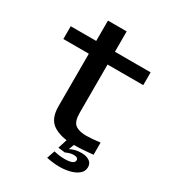

<svg xmlns="http://www.w3.org/2000/svg" viewBox="-209 -849 1031 1132"><g transform="rotate(30 306.5 -283.0)"><path d="M377 7Q292.5 7 240.8 -25.8Q189 -58.5 189 -145V-503H15.5V-590H189V-728.5H316.5V-590H559.5V-503H316.5V-175Q316.5 -115.5 341.8 -96Q367 -76.5 417 -76.5Q459 -77 511 -84V-1Q435.5 7 377 7ZM373 161Q328 161 283 151L301.5 97Q315.5 100.5 334 103.2Q352.5 106 374 106Q441 106 441 77Q441 58 409.5 58Q396 58 381.8 62.5Q367.5 67 357.5 72L310.5 66.5L332 -1H384.5L368 43.5Q381 35.5 401.5 30.2Q422 25 444 25Q477 25 498.2 38.5Q519.5 52 519.5 79Q519.5 107 498 125.2Q476.5 143.5 443 152.2Q409.5 161 373 161Z"/></g></svg>

Font: Anybody ExtraExpanded Medium
Style: Regular
Weight: 500
Width: 8
Designer: Tyler Finck
Foundry: Etcetera Type Company
Version: Version 1.010; ttfautohint (v1.8.3) -l 8 -r 50 -G 200 -x 14 